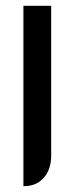

<svg xmlns="http://www.w3.org/2000/svg" viewBox="-20 -644 257 664"><path d="M61 0V-624H157V-103Q157 -76 146.5 -52.5Q136 -29 114.5 -14.5Q93 0 61 0Z"/></svg>

Font: Mada Medium
Style: Regular
Weight: 500
Designer: Khaled Hosny
Version: Version 1.5